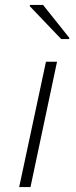

<svg xmlns="http://www.w3.org/2000/svg" viewBox="-20 -761 311 781"><path d="M58 0 167 -510H212L104 0ZM229 -602 101 -736 102 -741H155L262 -607L261 -602Z"/></svg>

Font: Saira Expanded ExtraLight
Style: Italic
Weight: 250
Width: 7
Italic angle: -12°
Designer: Hector Gatti with collaboration of the Omnibus-Type team
Foundry: Omnibus-Type
Version: Version 1.101